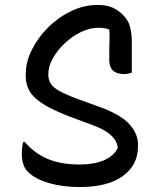

<svg xmlns="http://www.w3.org/2000/svg" viewBox="-20 -740 640 775"><path d="M374 -720Q411 -720 435 -709Q459 -698 478 -678Q499 -657 505.5 -629.5Q512 -602 512 -573V-447Q507 -445 499 -443Q491 -441 482 -441Q421 -441 421 -497Q421 -549 422 -574.5Q423 -600 421 -621Q411 -625 399.5 -626.5Q388 -628 377 -628Q343 -628 307.5 -611Q272 -594 242 -566Q212 -538 193.5 -505Q175 -472 175 -440V-435Q176 -418 184.5 -403Q193 -388 218.5 -373.5Q244 -359 292 -341L380 -309Q467 -278 502 -239Q537 -200 537 -158V-149Q537 -74 476 -29.5Q415 15 302 15Q232 15 176.5 -1.5Q121 -18 93 -46Q68 -71 68 -119Q68 -148 74 -167H80Q118 -122 171.5 -99Q225 -76 302 -76Q360 -76 399.5 -93Q439 -110 455 -142V-146Q448 -201 354 -235L265 -268Q194 -295 154.5 -320Q115 -345 99.5 -372Q84 -399 84 -430V-442Q84 -490 108.5 -539Q133 -588 174 -629Q215 -670 267 -695Q319 -720 374 -720Z"/></svg>

Font: Recursive Sn Csl St
Style: Regular
Weight: 400
Version: Version 1.079;hotconv 1.0.112;makeotfexe 2.5.65598; ttfautoh